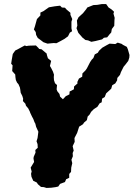

<svg xmlns="http://www.w3.org/2000/svg" viewBox="-20 -905 658 946"><path d="M209 21 196 17 182 16 167 3 161 -6 144 -14 135 -34 133 -49 136 -60 131 -79 148 -107 145 -124 146 -132 155 -153 154 -166 166 -177 165 -195 160 -209 165 -225 169 -256 158 -280 154 -296 150 -303 144 -319 138 -330 129 -349 127 -355 119 -371 108 -384 105 -394 93 -407 94 -419 90 -432 82 -448 80 -463 78 -474 71 -490 64 -498 58 -511 56 -525 55 -538 40 -555 42 -583 35 -591 38 -611 43 -639 55 -656 67 -662 89 -674 102 -681 110 -678 122 -680 157 -681 169 -669 173 -664 185 -662 197 -652 210 -641 211 -634 216 -618 232 -605 226 -580 232 -570 241 -552 246 -537 245 -525 246 -510 251 -495 261 -486 259 -465 262 -456 273 -442 276 -429 290 -416 304 -431 322 -440 323 -454 344 -465 345 -479 362 -494 361 -501 369 -518 385 -527 386 -543 401 -558 408 -568 424 -599 432 -611 440 -619 447 -637 462 -645 468 -655 484 -670 505 -682 520 -690 548 -688 560 -695 579 -689 586 -684 605 -674 610 -662 618 -634 617 -621 612 -605 599 -588 589 -576 576 -550 571 -536 558 -521 557 -509 548 -494 533 -485 528 -468 515 -456 503 -445 496 -427 483 -419 481 -401 471 -396 460 -379 442 -367 429 -354 421 -340 412 -331 408 -313 394 -301 389 -293 370 -281 360 -250 347 -225 348 -206 338 -185 343 -163 338 -151 339 -135 332 -118 336 -101 331 -79 330 -58 321 -48V-29L306 -22L300 -8L276 1L267 14L254 17L232 20ZM430 -699 414 -706 401 -708 387 -719 366 -743 357 -766 361 -779 359 -804 367 -820 389 -840 405 -860 410 -868 440 -880 459 -881 482 -885H503L515 -868L529 -859L542 -847L539 -838L545 -817L544 -807L543 -778L531 -762L528 -745L519 -735L508 -721L492 -719L483 -711L451 -703ZM214 -690 194 -697 181 -707 166 -718 158 -733 156 -747 147 -760 152 -775 162 -811 179 -829V-843L194 -850L221 -869L250 -874L276 -877L285 -868L300 -867L308 -858L327 -842V-832L336 -811L332 -798V-766L335 -751L324 -744L315 -726L297 -713L279 -703L258 -692L245 -693Z"/></svg>

Font: Winky Rough ExtraBold
Style: Italic
Weight: 800
Italic angle: -8.97852°
Designer: Simon Atzbach
Foundry: typofactur
Version: Version 1.206; ttfautohint (v1.8.4.7-5d5b)